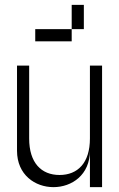

<svg xmlns="http://www.w3.org/2000/svg" viewBox="-20 -770 490 790"><path d="M200 0C275 0 350 -50 350 -150V0H400V-500H350V-200C350 -100 300 -50 225 -50C150 -50 100 -100 100 -200V-500H50V-150C50 -50 125 0 200 0ZM125 -600H275V-650H125ZM275 -650H325V-750H275Z"/></svg>

Font: LS-VG5000 Light
Style: Regular
Weight: 400
Designer: Justin Bihan, 2021
Foundry: Justin Bihan, 2021
Version: Version 1.000;Glyphs 3.1.2 (3151)